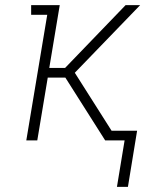

<svg xmlns="http://www.w3.org/2000/svg" viewBox="-20 -550 640 752"><path d="M481 182H438L468 0H392L236 -246H167L126 0H83L165 -492H102V-530H214L173 -284H235L472 -530H529L273 -265L417 -38H517Z"/></svg>

Font: Iosevka Curly Slab XLtEx
Style: Italic
Weight: 200
Width: 7
Italic angle: -9°
Monospace: yes
Designer: Belleve Invis
Foundry: Belleve Invis
Version: Version 11.1.0; ttfautohint (v1.8.3)